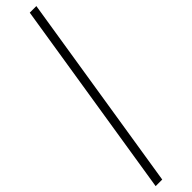

<svg xmlns="http://www.w3.org/2000/svg" viewBox="-383 -744 907 907"><g transform="rotate(-45 70.5 -290.0)"><path d="M172 -790 13 210H-31L128 -790Z"/></g></svg>

Font: Georama Condensed Light
Style: Italic
Weight: 300
Width: 3
Italic angle: -9°
Designer: Jean-Baptiste Levee
Foundry: Production Type
Version: Version 1.000